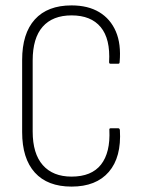

<svg xmlns="http://www.w3.org/2000/svg" viewBox="-20 -683 524 711"><path d="M245 8Q156 8 109 -44Q62 -96 62 -194V-461Q62 -559 109 -611Q156 -663 245 -663Q306 -663 347.5 -638Q389 -613 409 -566.5Q429 -520 423 -453Q423 -447 418 -447H389Q384 -447 384 -453Q389 -539 353 -582.5Q317 -626 245 -626Q175 -626 138 -584Q101 -542 101 -459V-196Q101 -114 138.5 -71.5Q176 -29 245 -29Q319 -29 354 -73.5Q389 -118 385 -202Q384 -208 390 -208H418Q423 -208 424 -201Q430 -101 383 -46.5Q336 8 245 8Z"/></svg>

Font: Sofia Sans Condensed ExtraLight
Style: Regular
Weight: 250
Version: Version 4.100